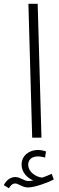

<svg xmlns="http://www.w3.org/2000/svg" viewBox="-74 -727 311 1014"><path d="M96 0H145L125 -707H76ZM-27 267C-18 253 -9 242 6 242C24 242 43 263 74 263C113 263 188 233 210 221L199 191C183 198 168 205 148 211C115 207 75 182 75 142C75 118 92 99 127 99C139 99 151 102 164 105L169 73C156 68 140 65 126 65C82 65 40 93 40 143C40 180 67 212 102 226C94 228 84 229 75 229C53 229 34 208 6 208C-15 208 -39 221 -54 251Z"/></svg>

Font: Noto Sans Arabic UI Cn Lt
Style: Regular
Weight: 300
Width: 3
Designer: Monotype Design Team, Nadine Chahine and Nizar Qandah
Foundry: Monotype Imaging Inc.
Version: Version 2.010